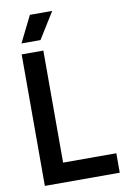

<svg xmlns="http://www.w3.org/2000/svg" viewBox="-102 -1006 689 1064"><g transform="rotate(-10 242.5 -474.0)"><path d="M61.5 0V-740H183.5V-109.5H483V0ZM71 -800 144.5 -948H270L178 -800Z"/></g></svg>

Font: Encode Sans Condensed Condensed SemiBold
Style: Regular
Weight: 600
Width: 3
Designer: Multiple Designers
Foundry: Impallari Type
Version: Version 3.000; ttfautohint (v1.8.3) -l 8 -r 50 -G 200 -x 14 